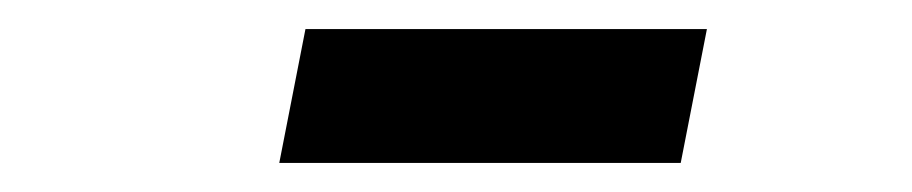

<svg xmlns="http://www.w3.org/2000/svg" viewBox="-20 -741 627 132"><path d="M172 -629 190 -721H466L448 -629Z"/></svg>

Font: IBM Plex Sans SemiBold
Style: Italic
Weight: 600
Italic angle: -11.31°
Designer: Mike Abbink, Paul van der Laan, Pieter van Rosmalen
Foundry: Bold Monday
Version: Version 3.201